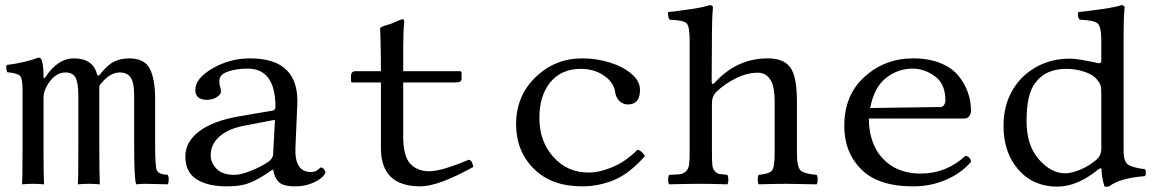

<svg xmlns="http://www.w3.org/2000/svg" viewBox="-20 -718 4520 750"><path d="M150 -132Q150 -41 152 2Q127 0 111 0Q87 0 66 2Q68 -17 68 -132V-368Q68 -411 58.5 -421.5Q49 -432 8 -436Q2 -453 6 -464Q81 -474 130 -493Q138 -493 142 -485Q150 -467 150 -419Q150 -406 159 -419Q207 -490 268 -490Q343 -490 359 -428Q362 -417 371 -428Q401 -466 427 -478Q453 -490 484 -490Q545 -490 565.5 -449Q586 -408 586 -331V-152Q586 -69 592.5 -53Q599 -37 635 -35Q639 -30 639 -16.5Q639 -3 635 2Q549 0 548 0Q534 0 512 2Q504 -17 504 -152V-346Q504 -395 490.5 -415Q477 -435 448 -435Q406 -435 368 -383V-132Q368 -41 370 2Q345 0 329 0Q305 0 284 2Q286 -17 286 -132V-344Q286 -395 275 -415Q264 -435 236 -435Q196 -435 167 -389Q150 -362 150 -337Z M1054 -250 934 -227Q871 -215 837 -184.5Q803 -154 803 -112Q803 -82 826 -58.5Q849 -35 895 -35Q921 -35 959.5 -50.5Q998 -66 1027 -85Q1046 -98 1047 -116ZM1047 -55H1044L1016 -36Q972 -8 941.5 1Q911 10 865 10Q791 10 747.5 -18Q704 -46 704 -107Q704 -164 758 -205Q812 -246 916 -264L1046 -286Q1056 -289 1056 -300Q1056 -450 947 -450Q904 -450 870.5 -438.5Q837 -427 837 -403Q837 -387 839 -381Q843 -373 843 -360Q843 -349 826.5 -338.5Q810 -328 788 -328Q743 -328 743 -367Q743 -412 810.5 -451Q878 -490 957 -490Q1153 -490 1141 -302L1134 -141Q1130 -46 1195 -46Q1211 -46 1221.5 -55Q1232 -64 1234 -64Q1239 -64 1245 -57.5Q1251 -51 1251 -45Q1251 -38 1238 -25.5Q1225 -13 1196.5 -1.5Q1168 10 1133 10Q1086 10 1069 -7Q1052 -24 1047 -55Z M1369 -440H1468Q1468 -478 1467.5 -511Q1467 -544 1466.5 -561Q1466 -578 1465.5 -590.5Q1465 -603 1465 -606Q1465 -610 1471 -613Q1477 -616 1489 -619.5Q1501 -623 1507 -625Q1549 -643 1551 -643Q1559 -643 1559 -634Q1555 -594 1555 -529V-440H1775Q1783 -440 1783 -434V-409Q1783 -396 1759 -396H1555V-187Q1555 -107 1583 -78Q1611 -49 1657 -49Q1704 -49 1811 -94Q1824 -93 1829 -66Q1692 10 1622 10Q1468 10 1468 -139V-396H1356Q1351 -396 1351 -402V-420Q1351 -440 1369 -440Z M2499 -108Q2438 -39 2378 -14.5Q2318 10 2254 10Q2134 10 2065 -59Q1996 -128 1996 -233Q1996 -343 2072 -416.5Q2148 -490 2255 -490Q2310 -490 2361.5 -474Q2413 -458 2445 -431Q2480 -402 2480 -367Q2480 -310 2433 -310Q2414 -310 2400 -323Q2386 -336 2383 -358Q2378 -396 2339.5 -422.5Q2301 -449 2249 -449Q2173 -449 2130 -397Q2087 -345 2087 -257Q2087 -166 2141.5 -105Q2196 -44 2279 -44Q2322 -44 2374 -66Q2426 -88 2470 -133Q2478 -132 2487 -124Q2496 -116 2499 -108Z M2761 -317V-122Q2761 -90 2762.5 -74Q2764 -58 2772.5 -49Q2781 -40 2789.5 -38.5Q2798 -37 2821 -35Q2825 -30 2825 -16Q2825 -2 2821 2Q2761 0 2718 0Q2672 0 2594 2Q2590 -2 2590 -16Q2590 -30 2594 -35Q2623 -36 2635.5 -37.5Q2648 -39 2658.5 -48Q2669 -57 2671.5 -73.5Q2674 -90 2674 -122V-559Q2674 -615 2662 -627Q2650 -639 2596 -641Q2593 -644 2591.5 -649.5Q2590 -655 2589.5 -661Q2589 -667 2590 -671Q2624 -674 2679.5 -682.5Q2735 -691 2752 -698Q2765 -698 2765 -688Q2761 -648 2761 -583L2760 -400Q2760 -394 2762 -391.5Q2764 -389 2766 -390Q2768 -391 2770 -393Q2857 -490 2979 -490Q3040 -490 3066 -456Q3093 -421 3093 -322V-122Q3093 -66 3107 -52.5Q3121 -39 3170 -35Q3174 -30 3174 -16.5Q3174 -3 3170 2Q3084 0 3050 0Q3015 0 2944 2Q2940 -2 2940 -16.5Q2940 -31 2944 -35Q2985 -39 2995.5 -51.5Q3006 -64 3006 -122V-321Q3006 -374 2994 -398Q2976 -434 2941 -434Q2898 -434 2854 -412Q2810 -390 2778 -359Q2761 -341 2761 -317Z M3379 -296 3653 -300Q3663 -300 3668 -308.5Q3673 -317 3673 -326Q3673 -390 3632 -420Q3591 -450 3545 -450Q3488 -450 3441.5 -414Q3395 -378 3379 -296ZM3751 -109Q3768 -108 3774 -87Q3736 -42 3676 -16Q3616 10 3547 10Q3406 10 3340 -61Q3278 -125 3278 -226Q3278 -347 3357.5 -418.5Q3437 -490 3547 -490Q3608 -490 3653.5 -471.5Q3699 -453 3724 -422Q3749 -391 3761 -356.5Q3773 -322 3773 -284Q3773 -274 3766 -264.5Q3759 -255 3749 -255H3374Q3374 -176 3411 -120Q3468 -40 3577 -40Q3676 -40 3751 -109Z M4282 -138V-350Q4282 -376 4278.5 -386Q4275 -396 4263 -410Q4247 -428 4213.5 -438.5Q4180 -449 4146 -449Q4063 -449 4024 -394Q3990 -351 3990 -246Q3990 -150 4038 -95.5Q4086 -41 4141 -41Q4166 -41 4200.5 -55.5Q4235 -70 4264 -95Q4282 -111 4282 -138ZM4270 -56Q4188 11 4110 11Q4016 11 3958 -55.5Q3900 -122 3900 -226Q3900 -347 3981 -423Q4056 -489 4158 -489Q4175 -489 4202.5 -484.5Q4230 -480 4250.5 -475.5Q4271 -471 4272 -471Q4282 -471 4282 -481V-559Q4282 -613 4268 -626Q4254 -639 4198 -641Q4187 -652 4192 -671Q4227 -674 4285 -682.5Q4343 -691 4360 -698Q4373 -698 4373 -688Q4369 -648 4369 -583V-130Q4369 -91 4383.5 -77.5Q4398 -64 4452 -57Q4456 -52 4456 -43Q4456 -34 4452 -30Q4352 -22 4313 10Q4302 13 4294 10Q4283 -28 4283 -55Q4283 -66 4270 -56Z"/></svg>

Font: Libertinus Mono
Style: Regular
Weight: 400
Designer: Philipp H. Poll
Foundry: Khaled Hosny
Version: Version 6.7